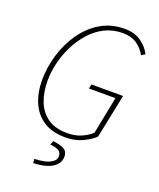

<svg xmlns="http://www.w3.org/2000/svg" viewBox="-159 -769 888 1073"><g transform="rotate(20 285.0 -232.0)"><path d="M288 12Q210 12 159 -21.5Q108 -55 83 -113Q58 -171 58 -246Q58 -319 80 -394Q102 -469 145 -532Q188 -595 251 -633.5Q314 -672 396 -672Q455 -672 494 -644Q533 -616 552 -578L530 -564Q511 -600 477.5 -623Q444 -646 394 -646Q335 -646 287 -622Q239 -598 202 -556.5Q165 -515 139.5 -464Q114 -413 101 -358Q88 -303 88 -252Q88 -187 108 -133Q128 -79 172.5 -46.5Q217 -14 290 -14Q338 -14 374 -30Q410 -46 434 -68L478 -290H320L326 -316H514L460 -54Q426 -24 383.5 -6Q341 12 288 12ZM170 208 168 184Q230 182 261 165.5Q292 149 292 124Q292 101 275 91Q258 81 224 78L234 54Q270 59 289 67Q308 75 315 86.5Q322 98 322 116Q322 144 303 164.5Q284 185 249.5 196Q215 207 170 208Z"/></g></svg>

Font: Source Sans 3 ExtraLight ExtraLight
Style: Italic
Weight: 250
Italic angle: -11°
Version: Version 3.052;hotconv 1.1.0;makeotfexe 2.6.0